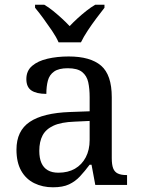

<svg xmlns="http://www.w3.org/2000/svg" viewBox="-20 -786 603 816"><path d="M205 10Q161 10 125.5 -7.5Q90 -25 70 -60.5Q50 -96 50 -150Q50 -230 106.5 -268Q163 -306 278 -310L361 -313V-373Q361 -409 355 -436.5Q349 -464 329 -480Q309 -496 268 -496Q230 -496 210 -482Q190 -468 183.5 -443.5Q177 -419 177 -387Q135 -387 113.5 -401.5Q92 -416 92 -450Q92 -485 116.5 -506Q141 -527 182 -536.5Q223 -546 272 -546Q364 -546 409.5 -507Q455 -468 455 -373V-114Q455 -86 461 -70.5Q467 -55 481 -48.5Q495 -42 517 -42H520V0H385L369 -86H361Q340 -58 320 -36.5Q300 -15 273.5 -2.5Q247 10 205 10ZM228 -52Q269 -52 298.5 -69Q328 -86 344.5 -117.5Q361 -149 361 -191V-272L297 -269Q240 -267 207.5 -252Q175 -237 161 -210.5Q147 -184 147 -145Q147 -114 156 -93.5Q165 -73 183 -62.5Q201 -52 228 -52ZM229 -606Q219 -629 201 -655.5Q183 -682 164 -708Q145 -734 129 -753V-766H168Q187 -755 206 -739.5Q225 -724 243 -707.5Q261 -691 276 -675Q291 -691 309 -707.5Q327 -724 346.5 -739.5Q366 -755 385 -766H424V-753Q409 -734 389.5 -708Q370 -682 352.5 -655.5Q335 -629 324 -606Z"/></svg>

Font: Noto Serif Thai
Style: Regular
Weight: 400
Designer: Monotype Design Team
Foundry: Monotype Imaging Inc.
Version: Version 2.001